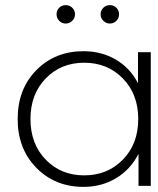

<svg xmlns="http://www.w3.org/2000/svg" viewBox="-20 -726 617 750"><path d="M237 -634Q222 -634 211.5 -644.5Q201 -655 201 -670Q201 -686 211.5 -696Q222 -706 237 -706Q252 -706 262.5 -695.5Q273 -685 273 -670Q273 -655 262 -644.5Q251 -634 237 -634ZM409 -634Q395 -634 384 -644.5Q373 -655 373 -670Q373 -685 383.5 -695.5Q394 -706 409 -706Q424 -706 434.5 -696Q445 -686 445 -670Q445 -655 434.5 -644.5Q424 -634 409 -634ZM519 -522H569V0H521V-125Q490 -64 433.5 -30Q377 4 306 4Q195 4 122 -70.5Q49 -145 49 -261Q49 -378 122 -452Q195 -526 306 -526Q376 -526 432 -493.5Q488 -461 519 -401ZM158.5 -102.5Q218 -41 309 -41Q400 -41 460 -102.5Q520 -164 520 -261Q520 -358 460 -419.5Q400 -481 309 -481Q218 -481 158.5 -419.5Q99 -358 99 -261Q99 -164 158.5 -102.5Z"/></svg>

Font: mBank Light
Style: Regular
Weight: 300
Designer: Julieta Ulanovsky
Foundry: Julieta Ulanovsky
Version: Version 7.200;PS 007.200;hotconv 1.0.88;makeotf.lib2.5.64775